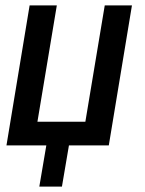

<svg xmlns="http://www.w3.org/2000/svg" viewBox="-20 -540 540 713"><path d="M210 153H126L152 0H4L90 -520H191L119 -88H297L369 -520H470L384 0H236Z"/></svg>

Font: Iosevka Semibold Oblique
Style: Regular
Weight: 600
Italic angle: -9°
Monospace: yes
Designer: Belleve Invis
Foundry: Belleve Invis
Version: Version 32.5.0; ttfautohint (v1.8.4)